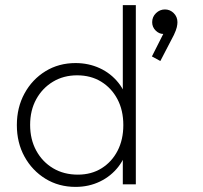

<svg xmlns="http://www.w3.org/2000/svg" viewBox="-20 -722 797 752"><path d="M276 10Q210 10 158 -22Q106 -54 76 -108.5Q46 -163 46 -232Q46 -301 76 -356Q106 -411 158 -443Q210 -475 276 -475Q327 -475 370.5 -455Q414 -435 444 -397.5Q474 -360 482 -309V-157Q473 -107 444 -69.5Q415 -32 371.5 -11Q328 10 276 10ZM285 -38Q338 -38 378 -63Q418 -88 440.5 -131.5Q463 -175 463 -232Q463 -290 440 -333.5Q417 -377 376.5 -402Q336 -427 282 -427Q229 -427 187.5 -402Q146 -377 122 -333.5Q98 -290 98 -233Q98 -176 122 -132Q146 -88 188 -63Q230 -38 285 -38ZM512 0H461V-125L473 -239L461 -352V-702H512ZM608 -483 575 -501 627 -604 646 -608Q643 -600 636.5 -594.5Q630 -589 620 -589Q603 -589 589.5 -602.5Q576 -616 576 -635Q576 -656 591 -670.5Q606 -685 626 -685Q646 -685 660.5 -670.5Q675 -656 675 -635Q675 -627 672.5 -615.5Q670 -604 661 -585Z"/></svg>

Font: Outfit Thin ExtraLight
Style: Regular
Weight: 250
Version: Version 1.100;gftools[0.9.27]